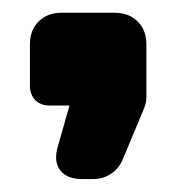

<svg xmlns="http://www.w3.org/2000/svg" viewBox="-20 -166 276 301"><path d="M70.3 64.9 88.9 -0.5H58.1Q43.9 -0.5 35.4 -9Q26.9 -17.6 26.9 -31.7V-96.2Q26.9 -118.7 40.5 -132.3Q54.2 -146 76.7 -146H159.7Q182.1 -146 195.8 -132.3Q209.5 -118.7 209.5 -96.2V-14.6Q209.5 -10.3 208.5 -4.9Q207.5 0.5 205.6 4.4L172.4 84Q166.5 98.1 154.1 106.4Q141.6 114.7 126.5 114.7H108.4Q85 114.7 74.5 101.1Q64 87.4 70.3 64.9Z"/></svg>

Font: Fz Anton Round
Style: Regular
Weight: 400
Designer: Vernon Adams
Foundry: Vernon Adams
Version: Version 2.0 Mod + VH boi FontZin